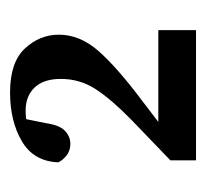

<svg xmlns="http://www.w3.org/2000/svg" viewBox="-34 -758 410 382"><g transform="rotate(-90 171.0 -567.0)"><path d="M43 -382V-433L123 -510Q164 -550 184.5 -581.5Q205 -613 205 -651Q205 -685 188 -703Q171 -721 142 -721Q129 -721 116 -718.5Q103 -716 86 -709L128 -735L117 -681Q113 -653 101.5 -642.5Q90 -632 76 -632Q63 -632 53.5 -639Q44 -646 39 -656Q41 -705 81 -728.5Q121 -752 178 -752Q238 -752 265.5 -722.5Q293 -693 293 -655Q293 -613 260.5 -576Q228 -539 160 -488L84 -430L86 -457H302V-382Z"/></g></svg>

Font: Lisu Bosa Black
Style: Regular
Weight: 900
Designer: David Morse, Annie Olsen, Victor Gaultney, Frank Grießhammer (Latin)
Foundry: SIL International
Version: Version 2.000